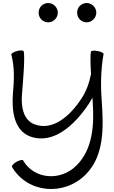

<svg xmlns="http://www.w3.org/2000/svg" viewBox="-20 -884 754 1272"><path d="M363 -800C363 -817 356 -833 344 -845C332 -857 316 -864 299 -864C282 -864 266 -857 254 -845C242 -833 236 -817 236 -800C236 -783 242 -767 254 -755C266 -743 282 -736 299 -736C316 -736 332 -743 344 -755C356 -767 363 -783 363 -800ZM618 -800C618 -817 611 -833 599 -845C587 -857 571 -864 554 -864C537 -864 521 -857 509 -845C497 -833 491 -817 491 -800C491 -783 497 -767 509 -755C521 -743 537 -736 554 -736C571 -736 587 -743 599 -755C611 -767 618 -783 618 -800ZM55 -522C77 -440 74 -354 66 -269C56 -151 73 -22 177 19C329 77 472 -51 569 -197C577 -210 585 -223 592 -237C593 -228 594 -220 594 -211C605 -58 595 105 487 212C381 319 205 304 133 179C129 172 110 177 89 188C69 200 56 215 59 221C160 395 402 418 547 273C672 148 666 -40 654 -215C646 -319 648 -424 666 -526C667 -533 649 -542 626 -546C603 -551 583 -548 582 -541C578 -517 579 -459 583 -394C572 -336 552 -280 519 -230C443 -114 328 -14 207 -61C133 -90 118 -181 126 -264C134 -358 146 -510 137 -544C135 -551 115 -552 93 -546C70 -540 53 -529 55 -522Z"/></svg>

Font: Nupuram Expanded Light
Style: Regular
Weight: 300
Width: 7
Designer: Santhosh Thottingal (santhosh.thottingal@gmail.com)
Foundry: SMC
Version: Version 1.000